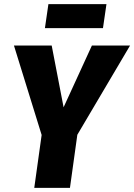

<svg xmlns="http://www.w3.org/2000/svg" viewBox="-20 -916 654 936"><path d="M357 -259 321 0H147L183 -258L48 -694H232L290 -393L428 -694H614ZM199 -779 216 -896H499L482 -779Z"/></svg>

Font: Fira Sans Condensed ExtraBold
Style: Italic
Weight: 800
Width: 3
Italic angle: -8°
Designer: bBox Type GmbH & Carrois Corporate GbR & Edenspiekermann AG
Foundry: bBox Type GmbH & Carrois Corporate GbR & Edenspiekermann AG
Version: Version 4.301